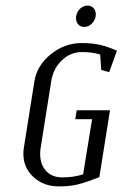

<svg xmlns="http://www.w3.org/2000/svg" viewBox="-20 -666 438 686"><path d="M63.5 -116.2Q63.5 -126 64.9 -136.2L103 -376Q112.3 -432.6 161.9 -472.4Q211.4 -512.2 272 -512.2Q308.6 -512.2 335.9 -506.1Q363.3 -500 397.9 -484.9L370.1 -408.2L341.8 -416L337.9 -471.2Q311 -480 273.9 -480Q231.4 -480 200.7 -450.2Q169.9 -420.4 163.1 -376L125 -136.2Q123.5 -126 123.5 -115.7Q123.5 -78.6 144.5 -55.4Q165.5 -32.2 203.1 -32.2Q242.7 -32.2 276.9 -43L309.1 -240.2H249L253.9 -272H373L335 -33.2Q287.1 -14.2 258.1 -7.1Q229 0 190.9 0Q135.7 0 99.6 -33.4Q63.5 -66.9 63.5 -116.2ZM251.5 -601.6Q251.5 -606 252 -607.9Q254.4 -623.5 266.1 -634.8Q277.8 -646 293 -646Q306.2 -646 314.2 -637Q322.3 -627.9 322.3 -614.3Q322.3 -609.9 321.8 -607.9Q319.3 -592.3 307.6 -581.1Q295.9 -569.8 280.8 -569.8Q267.6 -569.8 259.5 -578.9Q251.5 -587.9 251.5 -601.6Z"/></svg>

Font: Gawaa
Style: Italic
Weight: 400
Designer: T. Christopher White
Version: Version 1.0